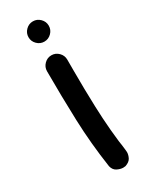

<svg xmlns="http://www.w3.org/2000/svg" viewBox="-191 -748 633 805"><g transform="rotate(-30 125.5 -345.5)"><path d="M127 -608Q107 -608 92.5 -622.5Q78 -637 78 -657Q78 -677 92.5 -691.5Q107 -706 127 -706Q147 -706 161.5 -691.5Q176 -677 176 -657Q176 -637 161.5 -622.5Q147 -608 127 -608ZM194 -46Q195 -40 195 -34Q195 -21 188 -7Q181 7 160 14Q154 15 149 15Q136 15 120.5 7.5Q105 0 100 -20Q82 -141 78 -257.5Q74 -374 74 -495Q74 -515 88.5 -529.5Q103 -544 123 -544Q143 -544 157.5 -529.5Q172 -515 172 -495V-443Q172 -351 175 -265Q177 -207 182 -149L188 -91L190 -77Q190 -74 191 -71Q192 -59 194 -46Z"/></g></svg>

Font: Bad Comic
Style: Regular
Weight: 400
Designer: GGBotNet
Foundry: f0n7
Version: 0.9